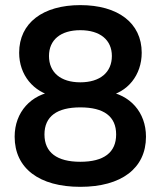

<svg xmlns="http://www.w3.org/2000/svg" viewBox="-20 -721 628 751"><path d="M294.1 9.8C454.9 9.8 551 -62.7 551 -186.3C551 -282.4 488.2 -351 397.1 -363.7V-344.1C479.4 -358.8 534.3 -427.5 534.3 -514.7C534.3 -631.4 441.2 -701 294.1 -701C148 -701 54.9 -631.4 54.9 -514.7C54.9 -428.4 109.8 -360.8 193.1 -343.1V-363.7C102 -352 37.3 -283.3 37.3 -186.3C37.3 -62.7 133.3 9.8 294.1 9.8ZM294.1 -88.2C202.9 -88.2 153.9 -124.5 153.9 -195.1C153.9 -265.7 202.9 -301 294.1 -301C386.3 -301 434.3 -265.7 434.3 -195.1C434.3 -124.5 386.3 -88.2 294.1 -88.2ZM294.1 -399C216.7 -399 171.6 -438.2 171.6 -502C171.6 -564.7 216.7 -602.9 294.1 -602.9C371.6 -602.9 417.6 -564.7 417.6 -502C417.6 -438.2 371.6 -399 294.1 -399Z"/></svg>

Font: LL Pando Sans
Style: Bold
Weight: 700
Designer: Joshua Smith
Foundry: Joshua Smith
Version: Version 1.000;Glyphs 3.2.1 (3258)